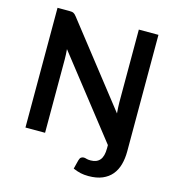

<svg xmlns="http://www.w3.org/2000/svg" viewBox="-128 -832 1026 1120"><g transform="rotate(15 385.0 -272.0)"><path d="M151 -723Q159.5 -723 165.8 -722.2Q172 -721.5 176.8 -719.2Q181.5 -717 186 -712.8Q190.5 -708.5 196 -701.5L575 -217.5Q573.5 -235 572.5 -252Q571.5 -269 571.5 -283.5V-723H690V-19.5Q690 24 680 60.2Q670 96.5 648.2 122.8Q626.5 149 591.8 163.8Q557 178.5 508 178.5Q481.5 178.5 460.2 173.8Q439 169 414.5 158.5L428 105Q432 90.5 439.2 85.8Q446.5 81 455 81Q462.5 81 471.2 84Q480 87 496.5 87Q534 87 552.8 64.5Q571.5 42 571.5 -5.5V-25.5L196 -504.5Q197.5 -488.5 198.2 -472.8Q199 -457 199 -444V0H80.5V-723H151Z"/></g></svg>

Font: Lato
Style: Bold
Weight: 700
Designer: Lukasz Dziedzic
Foundry: tyPoland Lukasz Dziedzic
Version: Version 2.007; 2014-02-27